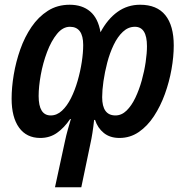

<svg xmlns="http://www.w3.org/2000/svg" viewBox="-20 -572 779 810"><path d="M571 -552Q642 -552 677.5 -508Q713 -464 713 -380Q713 -333 703.5 -279.5Q694 -226 675.5 -175Q657 -124 629.5 -82Q602 -40 565.5 -15Q529 10 484 10Q444 10 418 -11Q392 -32 381 -66H377Q371 -8 361 36L323 218H212L254 24Q259 0 266 -25Q273 -50 279 -70H276Q251 -33 220.5 -11.5Q190 10 150 10Q92 10 60.5 -33.5Q29 -77 29 -156Q29 -203 38 -257Q47 -311 65.5 -363.5Q84 -416 113 -458.5Q142 -501 182 -526.5Q222 -552 274 -552Q327 -552 360.5 -523.5Q394 -495 404 -436Q434 -492 476 -522Q518 -552 571 -552ZM275 -459Q245 -459 220.5 -429Q196 -399 178.5 -352.5Q161 -306 152 -256Q143 -206 143 -167Q143 -85 194 -85Q220 -85 241.5 -105Q263 -125 279.5 -158Q296 -191 307.5 -231Q319 -271 325 -310.5Q331 -350 331 -382Q331 -459 275 -459ZM549 -459Q521 -459 498.5 -438Q476 -417 459.5 -382.5Q443 -348 432.5 -308Q422 -268 416.5 -229.5Q411 -191 411 -162Q411 -85 467 -85Q493 -85 514 -105.5Q535 -126 551 -159.5Q567 -193 578 -232.5Q589 -272 594.5 -310Q600 -348 600 -377Q600 -459 549 -459Z"/></svg>

Font: Noto Sans Condensed SemiBold
Style: Italic
Weight: 600
Width: 3
Italic angle: -12°
Designer: Monotype Design Team
Foundry: Monotype Imaging Inc.
Version: Version 2.013; ttfautohint (v1.8.4.7-5d5b)